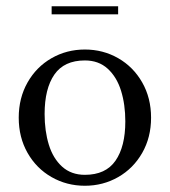

<svg xmlns="http://www.w3.org/2000/svg" viewBox="-20 -583 544 615"><path d="M40 -206Q40 -269.2 68.3 -319Q96.6 -368.8 145.1 -396.6Q193.6 -424.4 251.9 -424.4Q310 -424.4 358.6 -396.6Q407.1 -368.8 435.5 -319Q463.9 -269.2 463.9 -206Q463.9 -142.9 435.5 -93.2Q407.1 -43.5 358.6 -15.8Q310 12 251.9 12Q193.6 12 145.1 -15.8Q96.6 -43.5 68.3 -93.2Q40 -142.9 40 -206ZM381.4 -194.1Q381.4 -248.4 367.7 -292.4Q354 -336.4 325 -362.9Q296 -389.4 251.9 -389.4Q185.5 -389.4 154.2 -344.2Q122.9 -299 122.9 -217.9Q122.9 -163.5 136.4 -119.6Q149.9 -75.6 178.9 -49.3Q208 -23 251.9 -23Q318.5 -23 349.9 -68.2Q381.4 -113.5 381.4 -194.1ZM145.4 -563H358.4V-537H145.4Z"/></svg>

Font: Didactic
Style: Regular
Weight: 400
Designer: Tyler Finck
Foundry: Etcetera Type Co
Version: Version 3.007;FEAKit 1.0